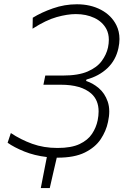

<svg xmlns="http://www.w3.org/2000/svg" viewBox="-20 -746 604 920"><path d="M175.5 155Q183 118 190 80.5Q197.5 43.5 204.5 6.5Q145 -0.5 96.2 -20.2Q47.5 -40 16.5 -62L32 -108.5Q79 -77 134.2 -57Q189.5 -37 255.5 -37Q322 -37 361.5 -55.8Q401 -74.5 421 -104.8Q441 -135 448 -169.5Q452.5 -192 452.5 -212Q452.5 -266 417.5 -297.5Q369.5 -340 271.5 -340H188L197 -384H281Q355.5 -384 400.2 -403.5Q445 -423 467.5 -453.8Q490 -484.5 497.5 -518.5Q501.5 -538 501.5 -555.5Q501.5 -584 490 -606.5Q471 -642 432 -660.2Q393 -678.5 343.5 -678.5Q303 -678.5 251.8 -664.2Q200.5 -650 136 -608.5L137 -661Q178 -686.5 233.8 -706Q289.5 -725.5 348.5 -725.5Q414 -725.5 464 -699Q514 -672.5 537.5 -625.5Q552.5 -595.5 552.5 -559Q552.5 -538.5 547.5 -515.5Q535 -457.5 494.5 -419.2Q454 -381 394.5 -365L392.5 -358Q424.5 -348 453.2 -323.8Q482 -299.5 496 -259.5Q503.5 -238 503.5 -212Q503.5 -188.5 497.5 -161.5Q488.5 -118 462.5 -79Q436.5 -40 386.5 -15.2Q336.5 9.5 256 9.5H252L235 82.5Q226.5 119 218.5 155Z"/></svg>

Font: Heraclito ExtraLight
Style: Italic
Weight: 200
Italic angle: -12°
Designer: Kostas Bartsokas (font) & Cristiano Sobral (main changes)
Foundry: Kostas Bartsokas (font) & Cristiano Sobral (main changes)
Version: Version 1.00;July 8, 2020;FontCreator 13.0.0.2655 64-bit